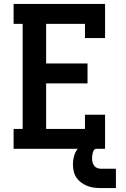

<svg xmlns="http://www.w3.org/2000/svg" viewBox="-20 -755 640 974"><path d="M49 0V-101H95V-634H49V-735H513V-562H411V-634H214V-433H424V-332H214V-101H411V-173H513V0ZM493 199Q475 199 457.5 197Q440 195 423.5 188.5Q407 182 392.5 171.5Q378 161 368 146.5Q358 132 354 114.5Q350 97 350 79Q350 56 357 32.5Q364 9 381 -7.5Q398 -24 421 -31Q444 -38 468 -38V0Q461 0 456.5 6.5Q452 13 450.5 20Q449 27 448 34Q447 41 447 48Q447 58 449.5 68Q452 78 458 86Q464 94 473.5 97.5Q483 101 493 101H568V199Z"/></svg>

Font: Iosevka Curly Slab Extended
Style: Bold
Weight: 700
Width: 7
Monospace: yes
Designer: Belleve Invis
Foundry: Belleve Invis
Version: Version 11.1.0; ttfautohint (v1.8.3)